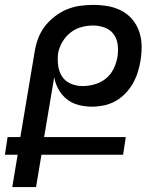

<svg xmlns="http://www.w3.org/2000/svg" viewBox="-21 -763 641 783"><path d="M29 0 51 -132H-1L10 -204H62L120 -550Q124 -577 133.5 -603.5Q143 -630 160 -653Q177 -676 200.5 -694.5Q224 -713 250 -724Q276 -735 303.5 -739Q331 -743 358 -743Q389 -743 418.5 -738Q448 -733 474 -719.5Q500 -706 518.5 -684Q537 -662 546.5 -634.5Q556 -607 556.5 -576.5Q557 -546 552 -515Q548 -491 540.5 -467.5Q533 -444 520.5 -422Q508 -400 490 -381.5Q472 -363 449.5 -350.5Q427 -338 402.5 -333Q378 -328 355 -328Q326 -328 299 -335Q272 -342 251.5 -358.5Q231 -375 218 -398Q205 -421 200 -448L159 -204H492L481 -132H148L126 0ZM315 -412Q340 -412 365 -419Q390 -426 410.5 -442.5Q431 -459 442.5 -483Q454 -507 458 -531Q462 -556 459 -580.5Q456 -605 442.5 -623.5Q429 -642 406 -650.5Q383 -659 358 -659Q335 -659 311 -652.5Q287 -646 267 -630.5Q247 -615 234 -593Q221 -571 216 -547Q213 -522 216 -497Q219 -472 231.5 -452Q244 -432 267 -422Q290 -412 315 -412Z"/></svg>

Font: Iosevka Medium Extended
Style: Italic
Weight: 500
Width: 7
Italic angle: -9°
Monospace: yes
Designer: Belleve Invis
Foundry: Belleve Invis
Version: Version 32.5.0; ttfautohint (v1.8.4)